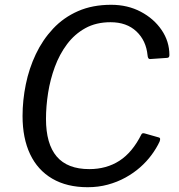

<svg xmlns="http://www.w3.org/2000/svg" viewBox="-20 -772 747 802"><path d="M444.3 -752Q513.2 -752 568 -723Q622.8 -694.1 655.1 -646.6Q687.5 -599.1 687.6 -542.2Q687.9 -530.5 677.6 -530.2L606.4 -525.3Q597.7 -525 596.4 -540.8Q590.5 -602.5 549.7 -640.9Q508.9 -679.2 441.7 -679.2Q381.5 -679.2 336.4 -654.3Q291.4 -629.4 259.9 -587.2Q228.4 -545.1 209.1 -492.6Q189.8 -440.2 180.9 -383.9Q172.1 -327.7 172.1 -275.3Q172.1 -171 216.8 -118.3Q261.6 -65.6 353 -65.6Q424.8 -65.6 478.9 -100.5Q533.1 -135.5 570.6 -210.6Q574.3 -218.1 585.7 -214.3L644.6 -197.5Q652.2 -195.3 646.5 -180.3Q633.5 -152.5 613.1 -124.9Q592.8 -97.3 565.5 -73.2Q538.2 -49.1 504.1 -30.3Q470 -11.5 430.5 -0.8Q391 10 346.2 10Q259.3 10 198.2 -25.8Q137 -61.7 105.6 -128.3Q74.2 -194.9 74.2 -287.3Q74.2 -352.9 87.8 -419.6Q101.4 -486.3 129.7 -545.9Q157.9 -605.4 201.7 -652.2Q245.5 -699 305.9 -725.5Q366.3 -752 444.3 -752Z"/></svg>

Font: Libre Franklin Thin
Style: Italic
Weight: 100
Italic angle: -8°
Designer: Pablo Impallari, Rodrigo Fuenzalida, Nhung Nguyen
Foundry: Impallari Type
Version: Version 3.000